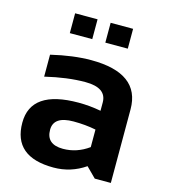

<svg xmlns="http://www.w3.org/2000/svg" viewBox="-105 -782 765 867"><g transform="rotate(15 277.0 -349.0)"><path d="M36.6 -159.7Q36.6 -312.5 259.3 -312.5Q311.5 -312.5 363.8 -302.7V-341.3Q363.8 -410.2 264.6 -410.2Q180.7 -410.2 78.1 -385.7V-488.3Q180.7 -512.7 264.6 -512.7Q493.2 -512.7 493.2 -343.8V0H418L372.1 -45.9Q305.2 0 224.6 0Q36.6 0 36.6 -159.7ZM259.3 -224.6Q166 -224.6 166 -161.1Q166 -92.8 244.1 -92.8Q308.6 -92.8 363.8 -132.8V-214.8Q314.9 -224.6 259.3 -224.6ZM410.2 -698.2V-605.5H305.2V-698.2ZM244.1 -698.2V-605.5H139.2V-698.2Z"/></g></svg>

Font: Voltera
Style: Bold
Weight: 700
Designer: Bernd Montag
Version: Version 1.301